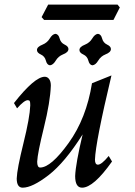

<svg xmlns="http://www.w3.org/2000/svg" viewBox="-20 -823 598 852"><path d="M344.2 9.8Q313.5 9.8 313.5 -42Q315.9 -97.7 346.7 -226.6Q267.6 -101.6 195.6 -45.9Q123.5 9.8 80.6 9.8Q54.2 9.8 54.2 -31.2Q55.7 -73.2 84 -187.3Q112.3 -301.3 114.3 -355.5Q114.3 -370.1 112.1 -374.3Q109.9 -378.4 103 -378.4Q87.9 -378.4 55.7 -342.3L42 -365.7Q133.8 -482.4 178.7 -482.4Q190.4 -482.4 198 -472.2Q205.6 -461.9 205.6 -443.4Q203.1 -371.6 174.8 -257.1Q146.5 -142.6 145 -105.5Q145 -79.6 158.2 -79.6Q206.1 -79.6 284.7 -188.7Q363.3 -297.9 388.2 -453.6L474.6 -488.3Q403.8 -191.4 401.4 -114.7Q401.4 -92.3 414.6 -92.3Q430.7 -92.3 462.4 -130.9L477.1 -106.4Q395 9.8 344.2 9.8ZM201.7 -533.2Q188.5 -534.7 183.6 -554Q178.7 -573.2 161.4 -581.1Q144 -588.9 144 -601.1Q144 -615.2 168.9 -625Q189.5 -633.3 200.9 -652.3Q212.4 -671.4 226.1 -672.9Q239.7 -671.4 244.6 -652.3Q249.5 -633.3 266.6 -625.2Q283.7 -617.2 283.7 -605.5Q283.7 -590.8 259.3 -581.5Q238.8 -573.2 227.3 -554Q215.8 -534.7 201.7 -533.2ZM390.1 -533.2Q377 -534.7 372.1 -554Q367.2 -573.2 349.9 -581.1Q332.5 -588.9 332.5 -601.1Q332.5 -615.2 357.4 -625Q377.9 -633.3 389.4 -652.3Q400.9 -671.4 414.6 -672.9Q428.2 -671.4 433.1 -652.3Q438 -633.3 455.1 -625.2Q472.2 -617.2 472.2 -605.5Q472.2 -590.8 447.8 -581.5Q427.2 -573.2 415.8 -554Q404.3 -534.7 390.1 -533.2ZM483.4 -734.4H175.8L164.6 -747.1L193.8 -802.7H501.5L511.7 -790Z"/></svg>

Font: Kelvinch
Style: Italic
Weight: 400
Italic angle: -10°
Designer: Paul James Miller
Foundry: High-Logic / Made with FontCreator
Version: Version 3.40;July 22, 2017;FontCreator 11.0.0.2388 64-bit